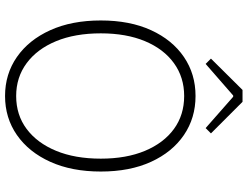

<svg xmlns="http://www.w3.org/2000/svg" viewBox="-130 -837 980 760"><g transform="rotate(90 360.0 -457.0)"><path d="M360 13Q273 13 205.5 -34Q138 -81 99.5 -166Q61 -251 61 -366Q61 -481 99.5 -565Q138 -649 205.5 -695Q273 -741 360 -741Q447 -741 514.5 -695Q582 -649 620.5 -565Q659 -481 659 -366Q659 -251 620.5 -166Q582 -81 514.5 -34Q447 13 360 13ZM360 -31Q435 -31 490.5 -72.5Q546 -114 577 -189Q608 -264 608 -366Q608 -467 577 -541Q546 -615 490.5 -655.5Q435 -696 360 -696Q286 -696 230 -655.5Q174 -615 143 -541Q112 -467 112 -366Q112 -264 143 -189Q174 -114 230 -72.5Q286 -31 360 -31ZM233 -781 212 -802 336 -927H383L508 -802L487 -781L363 -890H358Z"/></g></svg>

Font: Noto Sans TC ExtraLight
Style: Regular
Weight: 250
Designer: Ryoko NISHIZUKA  (kana, bopomofo & ideographs); Paul D. Hunt (Latin, Greek & Cyrillic); Sandoll Communications , Soo-you
Foundry: Adobe
Version: Version 2.004-H2;hotconv 1.0.118;makeotfexe 2.5.65603